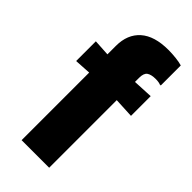

<svg xmlns="http://www.w3.org/2000/svg" viewBox="-250 -858 916 916"><g transform="rotate(45 208.0 -400.0)"><path d="M106 0V-456L23 -451V-584L106 -579V-636Q106 -714 154.5 -757Q203 -800 297 -800Q323 -800 349 -797Q375 -794 391 -789V-654H384Q381 -656 372 -657.5Q363 -659 353 -659Q322 -659 307 -648.5Q292 -638 292 -607V-579L393 -584V-451L292 -456V0Z"/></g></svg>

Font: BDO Grotesk Black
Style: Regular
Weight: 900
Designer: Deni Anggara
Foundry: Lokal Container
Version: Version 2.000